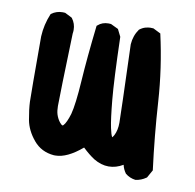

<svg xmlns="http://www.w3.org/2000/svg" viewBox="-62 -523 623 613"><g transform="rotate(10 250.0 -216.5)"><path d="M274.4 -15.6Q256.3 -27.3 235.8 -46.9Q187.5 -5.9 149.9 -5.9Q147.5 -5.9 145 -5.9Q103.5 -9.3 78.4 -39.6Q53.2 -69.8 47.1 -103.3Q41 -136.7 40 -161.1Q39.1 -185.5 39.1 -372.1Q39.1 -372.1 39.1 -372.6Q41 -411.1 56.2 -447.3L57.6 -448.7Q73.2 -460.4 93.8 -460.4Q96.7 -460.4 101.6 -460L124 -448.7L125.5 -447.3Q137.7 -431.2 137.7 -410.6Q137.7 -404.8 136.7 -398.9Q130.4 -199.7 130.4 -163.1Q130.4 -147.5 133.8 -136.2Q138.2 -122.1 147 -111.3Q152.8 -104.5 155.8 -104.5Q157.2 -104.5 158.7 -106.4Q163.1 -110.8 167.7 -120.8Q172.4 -130.9 176.8 -145.5Q185.5 -178.2 190.4 -253.9Q195.3 -330.6 207.5 -436.5L210 -438.5Q223.6 -450.7 244.1 -450.7Q247.1 -450.7 252 -450.2L276.4 -438.5L288.1 -415Q292 -274.9 297.9 -212.6Q303.7 -150.4 309.6 -123Q314 -102.1 318.4 -94.7Q321.3 -97.7 324.2 -103Q333 -120.1 333 -144.5Q333 -168.9 325.2 -397.5Q327.1 -425.8 342.8 -447.8Q353 -455.6 362.3 -458Q371.6 -460.4 377.4 -460.4Q383.3 -460.4 387.7 -460L412.1 -447.8Q436.5 -339.8 443.4 -231.4Q450.2 -123 464.4 -13.2L450.2 12.2L448.7 13.2Q433.6 23.9 415 26.4Q396 23.9 381.8 12.2Q372.6 -0.5 369.6 -14.6Q346.7 -1 322.8 -1Q298.8 -1 274.4 -15.6Z"/></g></svg>

Font: Bakudai
Style: Bold
Weight: 700
Version: Version 1.48